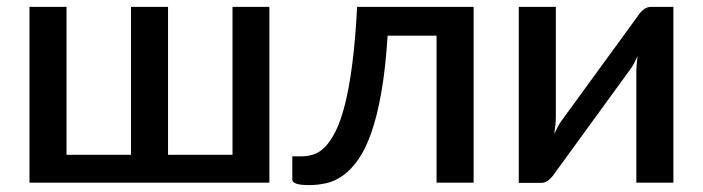

<svg xmlns="http://www.w3.org/2000/svg" viewBox="-20 -530 2039 557"><path d="M761.5 -510V0H65.5V-510H173V-81H360V-510H467.5V-81H654.5V-510Z M1354 0H1246.5V-426.5H1104.5Q1098.5 -331 1086.2 -261.8Q1074 -192.5 1057 -144.5Q1040 -96.5 1019 -66.8Q998 -37 974.5 -20.5Q951 -4 926.2 1.5Q901.5 7 876.5 7Q828 7 828 -9V-76.5H856Q872.5 -76.5 889.8 -82Q907 -87.5 923 -103.8Q939 -120 953.8 -149.5Q968.5 -179 980.8 -227.2Q993 -275.5 1002 -344.8Q1011 -414 1016 -510H1354Z M1933.5 -510V0H1826V-319.5Q1826 -330 1827 -342.5Q1828 -355 1830 -368Q1825 -357 1820.2 -347.8Q1815.5 -338.5 1810 -331L1588.5 -26.5Q1582.5 -17 1572.5 -8.2Q1562.5 0.5 1550 0.5H1485V-510H1592.5V-190.5Q1592.5 -180 1591.2 -167Q1590 -154 1588 -141Q1598 -164 1608.5 -179L1830 -483Q1836 -493 1846 -501.5Q1856 -510 1868.5 -510Z"/></svg>

Font: Lato 2
Style: Regular
Weight: 600
Designer: Lukasz Dziedzic with Adam Twardoch and Botio Nikoltchev
Foundry: tyPoland Lukasz Dziedzic
Version: Version 2.015; 2015-08-06; http://www.latofonts.com/